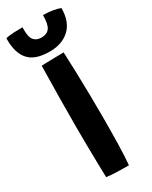

<svg xmlns="http://www.w3.org/2000/svg" viewBox="-240 -928 777 984"><g transform="rotate(-30 149.0 -436.5)"><path d="M206.5 7.5Q181 7.5 141.8 6.5Q102.5 5.5 75 1.5Q74 -32 73 -84Q72 -136 71.2 -193.8Q70.5 -251.5 70.5 -303Q70.5 -379.5 71.5 -469.5Q72.5 -559.5 74.5 -658Q84.5 -658.5 109.2 -659.2Q134 -660 161.2 -660.5Q188.5 -661 206 -661Q208.5 -604.5 210.5 -538.8Q212.5 -473 213.5 -406.2Q214.5 -339.5 214.5 -280.5Q214.5 -245 214.2 -202.5Q214 -160 213 -118.2Q212 -76.5 210.2 -43Q208.5 -9.5 206.5 7.5ZM310 -863.5Q310 -783.5 266 -741.8Q222 -700 148 -700Q73.5 -700 36.5 -730.5Q-0.5 -761 -9 -820.5Q-11 -832 -11.5 -844.5Q-12 -857 -12 -870Q5.5 -875.5 36.2 -876.8Q67 -878 87.5 -878Q87.5 -864 88 -851.5Q88.5 -839 90.5 -829Q99.5 -783.5 147.5 -783.5Q179 -783.5 194.5 -804.2Q210 -825 210 -879.5Q242 -879.5 269 -874.5Q296 -869.5 310 -863.5Z"/></g></svg>

Font: Grandstander SemiBold
Style: Regular
Weight: 600
Designer: Tyler Finck
Foundry: Etcetera Type Co
Version: Version 1.200; ttfautohint (v1.8.3)